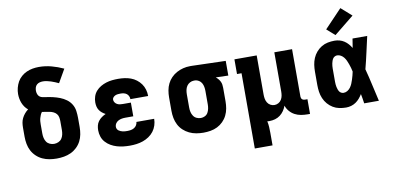

<svg xmlns="http://www.w3.org/2000/svg" viewBox="-87 -1064 3173 1545"><g transform="rotate(-10 1500.0 -291.5)"><path d="M300 8Q270 8 240.5 3Q211 -2 184 -14.5Q157 -27 135 -48Q113 -69 99.5 -95Q86 -121 80.5 -150.5Q75 -180 75 -210V-284Q75 -304 78 -323.5Q81 -343 90 -361Q99 -379 112 -394.5Q125 -410 141 -422Q126 -434 115 -449.5Q104 -465 97 -482.5Q90 -500 86.5 -519Q83 -538 83 -557Q83 -582 89.5 -607.5Q96 -633 108.5 -655.5Q121 -678 141 -695.5Q161 -713 184.5 -723.5Q208 -734 233.5 -738.5Q259 -743 285 -743Q337 -743 387.5 -729.5Q438 -716 485 -694L423 -586Q408 -593 392.5 -599.5Q377 -606 361.5 -611Q346 -616 329.5 -619.5Q313 -623 297 -623Q283 -623 270 -619.5Q257 -616 247 -607Q237 -598 233 -585Q229 -572 229 -558Q229 -545 233.5 -531.5Q238 -518 248.5 -509.5Q259 -501 272.5 -498.5Q286 -496 299 -494H300Q329 -490 357 -483.5Q385 -477 412 -466.5Q439 -456 463 -438.5Q487 -421 502 -396Q517 -371 521 -342Q525 -313 525 -284V-210Q525 -180 519.5 -150.5Q514 -121 500.5 -95Q487 -69 465 -48Q443 -27 416 -14.5Q389 -2 359.5 3Q330 8 300 8ZM300 -112Q318 -112 335 -119.5Q352 -127 362 -141.5Q372 -156 376 -174Q380 -192 380 -210V-284Q380 -299 377 -315Q374 -331 364 -343Q354 -355 339.5 -362Q325 -369 309.5 -372Q294 -375 278.5 -377.5Q263 -380 247 -382Q239 -372 234 -360Q229 -348 225.5 -335.5Q222 -323 221 -310Q220 -297 220 -284V-210Q220 -192 224 -174Q228 -156 238 -141.5Q248 -127 265 -119.5Q282 -112 300 -112Z M898 8Q871 8 844.5 5Q818 2 792.5 -5.5Q767 -13 743.5 -26.5Q720 -40 702 -60Q684 -80 675.5 -105.5Q667 -131 667 -158Q667 -177 671.5 -196Q676 -215 687.5 -230.5Q699 -246 715 -257.5Q731 -269 749 -277Q734 -285 721 -295.5Q708 -306 699 -320Q690 -334 686.5 -350Q683 -366 683 -383Q683 -408 691 -432Q699 -456 715.5 -474.5Q732 -493 753.5 -505.5Q775 -518 799 -525.5Q823 -533 848 -535.5Q873 -538 897 -538Q923 -538 949 -534.5Q975 -531 999.5 -522Q1024 -513 1045 -497Q1066 -481 1081 -460Q1096 -439 1103.5 -413.5Q1111 -388 1111 -362Q1111 -361 1111 -361Q1111 -361 1111 -360H966Q966 -360 966 -360.5Q966 -361 966 -361Q966 -373 960.5 -385Q955 -397 945 -404.5Q935 -412 922.5 -415Q910 -418 897 -418Q886 -418 875 -417Q864 -416 854 -412Q844 -408 836 -399.5Q828 -391 828 -380Q828 -368 835 -357.5Q842 -347 853 -341Q864 -335 876 -333.5Q888 -332 900 -332H965V-220H900Q885 -220 870.5 -217.5Q856 -215 842.5 -208Q829 -201 820.5 -188.5Q812 -176 812 -161Q812 -152 816 -143.5Q820 -135 827.5 -129.5Q835 -124 843.5 -120.5Q852 -117 861 -115Q870 -113 879.5 -112.5Q889 -112 898 -112Q912 -112 926.5 -114.5Q941 -117 953.5 -124.5Q966 -132 973.5 -144.5Q981 -157 982 -171H1127Q1127 -144 1118.5 -117.5Q1110 -91 1093.5 -69.5Q1077 -48 1054 -32.5Q1031 -17 1005 -8Q979 1 952 4.5Q925 8 898 8Z M1499 8Q1470 8 1440.5 3Q1411 -2 1384 -15Q1357 -28 1335 -48.5Q1313 -69 1299.5 -95.5Q1286 -122 1280.5 -151Q1275 -180 1275 -210V-320Q1275 -348 1280 -376.5Q1285 -405 1297.5 -430.5Q1310 -456 1330 -476.5Q1350 -497 1375 -510.5Q1400 -524 1427.5 -531Q1455 -538 1484 -538Q1488 -538 1492 -538Q1496 -538 1500 -538L1775 -530V-410L1673 -413Q1683 -405 1692 -394.5Q1701 -384 1707 -372Q1713 -360 1715 -346.5Q1717 -333 1717 -320V-210Q1717 -181 1712 -152Q1707 -123 1694 -96.5Q1681 -70 1660 -49Q1639 -28 1613 -15Q1587 -2 1557.5 3Q1528 8 1499 8ZM1499 -112Q1516 -112 1532 -120Q1548 -128 1556.5 -143Q1565 -158 1568.5 -175.5Q1572 -193 1572 -210V-320Q1572 -337 1569 -353.5Q1566 -370 1558 -384.5Q1550 -399 1535.5 -408Q1521 -417 1505 -418H1500Q1499 -418 1497.5 -418Q1496 -418 1495 -418Q1478 -418 1462 -409.5Q1446 -401 1436.5 -386.5Q1427 -372 1423.5 -354.5Q1420 -337 1420 -320V-210Q1420 -192 1424 -174.5Q1428 -157 1438 -142Q1448 -127 1464.5 -119.5Q1481 -112 1499 -112Z M1883 205V-410H1846V-530H2028V-210Q2028 -193 2031 -176Q2034 -159 2043 -144Q2052 -129 2067.5 -120.5Q2083 -112 2100 -112Q2117 -112 2132.5 -120.5Q2148 -129 2157 -144Q2166 -159 2169 -176Q2172 -193 2172 -210V-530H2317V-143Q2317 -137 2319 -131Q2321 -125 2325.5 -120.5Q2330 -116 2336.5 -114Q2343 -112 2349 -112H2369V8H2349Q2322 8 2295.5 3.5Q2269 -1 2245.5 -13.5Q2222 -26 2204 -47Q2186 -68 2178 -93Q2170 -71 2157 -52Q2144 -33 2125.5 -19Q2107 -5 2084.5 1.5Q2062 8 2039 8Q2035 8 2030 8Q2025 8 2020 7Q2025 30 2026.5 54Q2028 78 2028 102V205Z M2665 8Q2637 8 2609.5 2.5Q2582 -3 2558 -17.5Q2534 -32 2515.5 -53.5Q2497 -75 2486 -101Q2475 -127 2471 -154.5Q2467 -182 2467 -210V-320Q2467 -348 2471 -375.5Q2475 -403 2486 -429Q2497 -455 2515.5 -476.5Q2534 -498 2558 -512.5Q2582 -527 2609.5 -532.5Q2637 -538 2665 -538Q2686 -538 2706 -532.5Q2726 -527 2743.5 -515.5Q2761 -504 2774.5 -488.5Q2788 -473 2799 -455Q2802 -474 2805 -492.5Q2808 -511 2811 -530H2931Q2916 -465 2901.5 -399Q2887 -333 2870 -268Q2888 -201 2902.5 -134Q2917 -67 2933 0H2813Q2810 -20 2807 -39.5Q2804 -59 2800 -78Q2789 -60 2775.5 -44Q2762 -28 2744.5 -16Q2727 -4 2706.5 2Q2686 8 2665 8ZM2665 -112Q2682 -112 2696.5 -121Q2711 -130 2721 -143.5Q2731 -157 2737.5 -172.5Q2744 -188 2749 -204Q2754 -220 2758.5 -236Q2763 -252 2766 -268Q2763 -284 2758.5 -299.5Q2754 -315 2748.5 -330.5Q2743 -346 2736.5 -360.5Q2730 -375 2720 -388Q2710 -401 2695.5 -409.5Q2681 -418 2665 -418Q2655 -418 2645.5 -413Q2636 -408 2630.5 -399.5Q2625 -391 2621.5 -381Q2618 -371 2616 -361Q2614 -351 2613 -340.5Q2612 -330 2612 -320V-210Q2612 -200 2613 -189.5Q2614 -179 2616 -169Q2618 -159 2621.5 -149Q2625 -139 2630.5 -130.5Q2636 -122 2645.5 -117Q2655 -112 2665 -112ZM2681 -581 2615 -639 2757 -788 2843 -712Z"/></g></svg>

Font: Iosevka Curly Slab HvEx
Style: Regular
Weight: 900
Width: 7
Monospace: yes
Designer: Belleve Invis
Foundry: Belleve Invis
Version: Version 11.1.0; ttfautohint (v1.8.3)